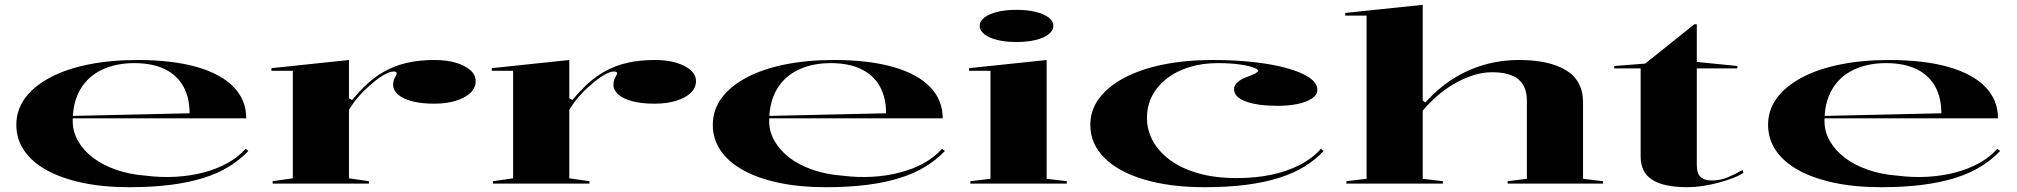

<svg xmlns="http://www.w3.org/2000/svg" viewBox="-20 -765 8405 800"><path d="M552 -515Q698 -515 799.5 -486Q901 -457 953.5 -402.5Q1006 -348 1006 -272H281V-282L770 -293Q770 -358 744 -405Q718 -452 666.5 -477Q615 -502 539 -502Q464 -502 406 -475Q348 -448 315.5 -394Q283 -340 283 -260Q283 -216 305.5 -177Q328 -138 368 -107.5Q408 -77 464.5 -57.5Q521 -38 588 -33Q652 -25 712.5 -28.5Q773 -32 827 -46Q881 -60 926 -84.5Q971 -109 1003 -145L1015 -136Q981 -100 935 -71.5Q889 -43 829 -24Q769 -5 692 5Q615 15 519 15Q410 15 323 -3.5Q236 -22 174.5 -56Q113 -90 80.5 -138Q48 -186 48 -245Q48 -306 84 -355.5Q120 -405 187 -441Q254 -477 347 -496Q440 -515 552 -515Z M1116 0V-10L1200 -22V-470H1111V-481L1434 -515V-356L1447 -348Q1480 -388 1512.5 -417.5Q1545 -447 1581 -467Q1626 -492 1677 -503.5Q1728 -515 1791 -515Q1842 -515 1880 -503.5Q1918 -492 1940 -472.5Q1962 -453 1962 -427Q1962 -399 1940 -378Q1918 -357 1879 -345Q1840 -333 1789 -333Q1736 -333 1697.5 -343Q1659 -353 1638.5 -371Q1618 -389 1618 -412Q1618 -424 1621.5 -433Q1625 -442 1629 -448.5Q1633 -455 1633 -460Q1633 -467 1619 -467Q1604 -467 1578 -452Q1552 -437 1521 -409Q1494 -386 1471.5 -359.5Q1449 -333 1434 -307V-22L1518 -10V0Z M2034 0V-10L2118 -22V-470H2029V-481L2352 -515V-356L2365 -348Q2398 -388 2430.5 -417.5Q2463 -447 2499 -467Q2544 -492 2595 -503.5Q2646 -515 2709 -515Q2760 -515 2798 -503.5Q2836 -492 2858 -472.5Q2880 -453 2880 -427Q2880 -399 2858 -378Q2836 -357 2797 -345Q2758 -333 2707 -333Q2654 -333 2615.5 -343Q2577 -353 2556.5 -371Q2536 -389 2536 -412Q2536 -424 2539.5 -433Q2543 -442 2547 -448.5Q2551 -455 2551 -460Q2551 -467 2537 -467Q2522 -467 2496 -452Q2470 -437 2439 -409Q2412 -386 2389.5 -359.5Q2367 -333 2352 -307V-22L2436 -10V0Z M3454 -515Q3600 -515 3701.5 -486Q3803 -457 3855.5 -402.5Q3908 -348 3908 -272H3183V-282L3672 -293Q3672 -358 3646 -405Q3620 -452 3568.5 -477Q3517 -502 3441 -502Q3366 -502 3308 -475Q3250 -448 3217.5 -394Q3185 -340 3185 -260Q3185 -216 3207.5 -177Q3230 -138 3270 -107.5Q3310 -77 3366.5 -57.5Q3423 -38 3490 -33Q3554 -25 3614.5 -28.5Q3675 -32 3729 -46Q3783 -60 3828 -84.5Q3873 -109 3905 -145L3917 -136Q3883 -100 3837 -71.5Q3791 -43 3731 -24Q3671 -5 3594 5Q3517 15 3421 15Q3312 15 3225 -3.5Q3138 -22 3076.5 -56Q3015 -90 2982.5 -138Q2950 -186 2950 -245Q2950 -306 2986 -355.5Q3022 -405 3089 -441Q3156 -477 3249 -496Q3342 -515 3454 -515Z M4215 -590Q4170 -590 4135.5 -598.5Q4101 -607 4081.5 -622.5Q4062 -638 4062 -657Q4062 -677 4081.5 -692Q4101 -707 4135.5 -715.5Q4170 -724 4215 -724Q4261 -724 4295.5 -715.5Q4330 -707 4349.5 -692Q4369 -677 4369 -657Q4369 -638 4349.5 -622.5Q4330 -607 4295.5 -598.5Q4261 -590 4215 -590ZM4023 0V-10L4107 -20V-470H4018V-481L4341 -515V-20L4425 -10V0Z M5000 15Q4855 15 4747.5 -17Q4640 -49 4581.5 -107.5Q4523 -166 4523 -245Q4523 -306 4560 -355.5Q4597 -405 4665 -441Q4733 -477 4826.5 -496Q4920 -515 5033 -515Q5123 -515 5201.5 -506.5Q5280 -498 5340.5 -481.5Q5401 -465 5435 -442Q5469 -419 5469 -390Q5469 -370 5447 -355Q5425 -340 5387.5 -332Q5350 -324 5304 -324Q5221 -324 5171.5 -342Q5122 -360 5122 -393Q5122 -409 5136 -422Q5150 -435 5175 -444Q5222 -461 5222 -470Q5222 -477 5200.5 -484.5Q5179 -492 5141.5 -497Q5104 -502 5053 -502Q4990 -502 4936 -485.5Q4882 -469 4842.5 -438.5Q4803 -408 4781 -366.5Q4759 -325 4759 -274Q4759 -223 4783.5 -178Q4808 -133 4855.5 -98Q4903 -63 4972.5 -43Q5042 -23 5133 -23Q5210 -23 5275.5 -36.5Q5341 -50 5394 -77Q5447 -104 5484 -145L5495 -136Q5462 -100 5416 -71.5Q5370 -43 5309.5 -24Q5249 -5 5172.5 5Q5096 15 5000 15Z M6659 -10V0H6262V-10L6342 -20V-345Q6342 -406 6306 -435Q6270 -464 6197 -464Q6156 -464 6115.5 -450.5Q6075 -437 6037.5 -415Q6000 -393 5967.5 -364.5Q5935 -336 5908 -304V-20L5992 -10V0H5590V-10L5674 -20V-700H5585V-711L5908 -745V-346L5919 -338Q5970 -395 6031 -434.5Q6092 -474 6162.5 -494.5Q6233 -515 6309 -515Q6371 -515 6420 -504.5Q6469 -494 6504 -473Q6539 -452 6557.5 -418.5Q6576 -385 6576 -339V-20Z M7012 15Q6912 15 6864 -16Q6816 -47 6816 -113V-480H6706V-490L6835 -500L7040 -664H7050V-507L7219 -490V-480H7050V-78Q7050 -43 7065.5 -28Q7081 -13 7111 -13Q7147 -13 7177.5 -25.5Q7208 -38 7241 -57L7244 -45Q7229 -34 7201.5 -23.5Q7174 -13 7141 -4Q7108 5 7074 10Q7040 15 7012 15Z M7851 -515Q7997 -515 8098.5 -486Q8200 -457 8252.5 -402.5Q8305 -348 8305 -272H7580V-282L8069 -293Q8069 -358 8043 -405Q8017 -452 7965.5 -477Q7914 -502 7838 -502Q7763 -502 7705 -475Q7647 -448 7614.5 -394Q7582 -340 7582 -260Q7582 -216 7604.5 -177Q7627 -138 7667 -107.5Q7707 -77 7763.5 -57.5Q7820 -38 7887 -33Q7951 -25 8011.5 -28.5Q8072 -32 8126 -46Q8180 -60 8225 -84.5Q8270 -109 8302 -145L8314 -136Q8280 -100 8234 -71.5Q8188 -43 8128 -24Q8068 -5 7991 5Q7914 15 7818 15Q7709 15 7622 -3.5Q7535 -22 7473.5 -56Q7412 -90 7379.5 -138Q7347 -186 7347 -245Q7347 -306 7383 -355.5Q7419 -405 7486 -441Q7553 -477 7646 -496Q7739 -515 7851 -515Z"/></svg>

Font: Kalnia Expanded
Style: Regular
Weight: 400
Width: 7
Designer: Frida Medrano
Foundry: Frida Medrano
Version: Version 1.105